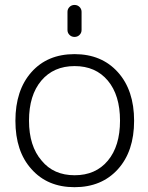

<svg xmlns="http://www.w3.org/2000/svg" viewBox="-20 -777 605 785"><path d="M150.4 -120.1Q199.2 -60.5 285.2 -60.5Q371.1 -60.5 420.9 -120.1Q470.7 -179.7 470.7 -283.7Q470.7 -387.7 420.9 -447.3Q371.1 -506.8 285.2 -506.8Q199.2 -506.8 148.9 -447.3Q98.6 -387.7 98.6 -283.7Q98.6 -179.7 150.4 -120.1ZM108.4 -85.9Q43 -158.2 43 -283.2Q43 -408.2 108.4 -481.9Q173.8 -555.7 284.7 -555.7Q395.5 -555.7 461.9 -481.9Q528.3 -408.2 528.3 -283.2Q528.3 -158.2 461.9 -85Q395.5 -11.7 284.7 -11.7Q173.8 -11.7 108.4 -85.9ZM255.9 -654.3V-728.5Q255.9 -740.2 264.2 -748.5Q272.5 -756.8 284.7 -756.8Q296.9 -756.8 305.2 -748.5Q313.5 -740.2 313.5 -728.5V-654.3Q313.5 -642.6 305.2 -634.3Q296.9 -626 284.7 -626Q272.5 -626 264.2 -634.3Q255.9 -642.6 255.9 -654.3Z"/></svg>

Font: Gen Jyuu Gothic P Light
Style: Regular
Weight: 200
Designer: [Source Han Sans]
Ryoko NISHIZUKA  (kana & ideographs); Paul D. Hunt (Latin, Greek & Cyrillic); Wenlong ZHANG  (bopomofo
Version: Version 1.002.20150607